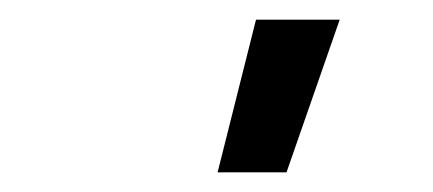

<svg xmlns="http://www.w3.org/2000/svg" viewBox="-20 -775 440 195"><path d="M201 -600 240 -755H325L271 -600Z"/></svg>

Font: Iosevka Aile Oblique
Style: Regular
Weight: 400
Italic angle: -9°
Designer: Belleve Invis
Foundry: Belleve Invis
Version: Version 31.1.0; ttfautohint (v1.8.4)